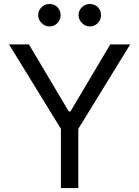

<svg xmlns="http://www.w3.org/2000/svg" viewBox="-20 -952 705 972"><path d="M25.6 -727.3H126.4L328.1 -387.8H336.6L538.4 -727.3H639.2L376.4 -299.7V0H288.4V-299.7ZM230.1 -818.2Q207.7 -818.2 190.5 -835.4Q173.3 -852.6 173.3 -875Q173.3 -899.5 190.5 -915.7Q207.7 -931.8 230.1 -931.8Q254.6 -931.8 270.8 -915.7Q286.9 -899.5 286.9 -875Q286.9 -852.6 270.8 -835.4Q254.6 -818.2 230.1 -818.2ZM434.7 -818.2Q412.3 -818.2 395.1 -835.4Q377.8 -852.6 377.8 -875Q377.8 -899.5 395.1 -915.7Q412.3 -931.8 434.7 -931.8Q459.2 -931.8 475.3 -915.7Q491.5 -899.5 491.5 -875Q491.5 -852.6 475.3 -835.4Q459.2 -818.2 434.7 -818.2Z"/></svg>

Font: Inter Alia
Style: Regular
Weight: 400
Designer: Rasmus Andersson (Latin, Greek, Cyrillic etc.) and Evan from Shavian.info (Shavian, old style figures)
Foundry: Shavian.info
Version: Version 0.001;git-37ab20767